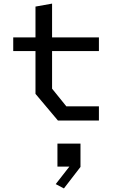

<svg xmlns="http://www.w3.org/2000/svg" viewBox="-20 -674 660 1074"><path d="M178.5 -149V-637.2L271.3 -653.8V-178L351 -79.3H533.3V0.2H304ZM54 -464.8H533.3V-388.5H54ZM301.3 129.2H430.2V259.7L337.5 380L291.7 355.8L392.5 226.7V258H301.3Z"/></svg>

Font: Monaspace Krypton Var
Style: Regular
Weight: 400
Designer: Riley Cran and the Lettermatic Team
Version: Version 1.101 (Monaspace Krypton Var)